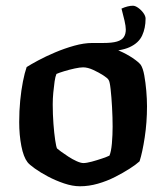

<svg xmlns="http://www.w3.org/2000/svg" viewBox="-20 -650 580 670"><path d="M259 0Q233 0 203.5 -10Q174 -20 147.5 -34Q121 -48 101.5 -62Q82 -76 76 -84Q62 -102 54.5 -140.5Q47 -179 47 -224Q47 -263 50.5 -299Q54 -335 60 -365.5Q66 -396 73 -416Q87 -425 113 -439Q139 -453 172 -467Q205 -481 239 -490.5Q273 -500 302 -500Q321 -500 346 -492Q371 -484 397 -472.5Q423 -461 443 -447.5Q463 -434 471 -424Q479 -412 483.5 -387Q488 -362 490.5 -333Q493 -304 493 -279Q493 -223 485 -170.5Q477 -118 467 -87Q455 -76 432.5 -61.5Q410 -47 381.5 -32.5Q353 -18 321.5 -9Q290 0 259 0ZM271 -81Q282 -81 300.5 -86Q319 -91 336.5 -97Q354 -103 362 -107Q368 -121 370.5 -150Q373 -179 373 -208Q373 -240 371 -276Q369 -312 366 -339Q363 -366 359 -371Q356 -377 340.5 -387Q325 -397 305.5 -406Q286 -415 270 -415Q259 -415 240.5 -411Q222 -407 204 -401.5Q186 -396 177 -392Q173 -383 170.5 -365.5Q168 -348 166 -327Q164 -306 164 -286Q164 -251 166.5 -218Q169 -185 172.5 -161.5Q176 -138 179 -132Q182 -129 193 -121Q204 -113 218.5 -103.5Q233 -94 247.5 -87.5Q262 -81 271 -81ZM302 -477V-500H340Q371 -500 388 -505Q405 -510 412 -520.5Q419 -531 419 -547Q419 -558 414.5 -578Q410 -598 404 -620Q415 -625 425 -627.5Q435 -630 444 -630Q452 -630 462.5 -622.5Q473 -615 480.5 -604.5Q488 -594 488 -585Q488 -552 476 -526Q464 -500 432.5 -485.5Q401 -471 344 -471Q336 -471 324.5 -472.5Q313 -474 302 -477Z"/></svg>

Font: Texturina 12pt SemiBold
Style: Regular
Weight: 600
Designer: Guillermo Torres Carreño
Foundry: Omnibus-Type
Version: Version 1.002